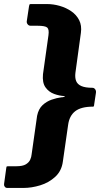

<svg xmlns="http://www.w3.org/2000/svg" viewBox="-62 -762 494 947"><path d="M-26 165Q-34 165 -38.5 159Q-43 153 -42 146L-31 66Q-30 59 -28 58.5Q-26 58 -19 58H18Q50 58 65.5 48.5Q81 39 87 25.5Q93 12 94 -1L121 -191Q128 -225 148 -243.5Q168 -262 193 -270.5Q218 -279 240 -282Q249 -282 254.5 -284.5Q260 -287 257 -288Q232 -289 205.5 -298.5Q179 -308 162.5 -331Q146 -354 150 -396L177 -588Q181 -617 171 -626Q161 -635 123 -635H89Q80 -635 74.5 -642Q69 -649 70 -657L81 -730Q83 -740 84.5 -741Q86 -742 96 -742H170Q201 -742 232.5 -733Q264 -724 289.5 -706.5Q315 -689 328.5 -662.5Q342 -636 337 -600L310 -403Q307 -379 313.5 -362.5Q320 -346 339.5 -337.5Q359 -329 394 -329Q402 -329 407.5 -321.5Q413 -314 411 -303L403 -250Q402 -239 400.5 -237.5Q399 -236 397 -236Q338 -236 309 -213.5Q280 -191 274 -146L248 35Q242 81 210.5 110Q179 139 136.5 152Q94 165 54 165H-26Z"/></svg>

Font: Libre Franklin Black
Style: Italic
Weight: 900
Italic angle: -8°
Designer: Pablo Impallari, Rodrigo Fuenzalida, Nhung Nguyen
Foundry: Impallari Type
Version: Version 3.000